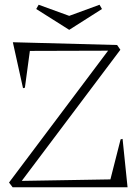

<svg xmlns="http://www.w3.org/2000/svg" viewBox="-20 -790 576 810"><path d="M33.2 0 18.1 -20 436 -576.2 106 -575.2 85 -419.9 77.1 -418 34.2 -611.8 474.1 -600.1 487.8 -580.1 71.8 -26.9 445.8 -33.2 488.8 -202.1 497.1 -204.1 518.1 0ZM132.8 -752 143.1 -770 272 -723.1 399.9 -770 410.2 -752 272 -664.1Z"/></svg>

Font: Halibut Thin
Style: Regular
Weight: 250
Designer: Matteo Maggi
Foundry: Collletttivo
Version: Version 3.080 | FøM Fix